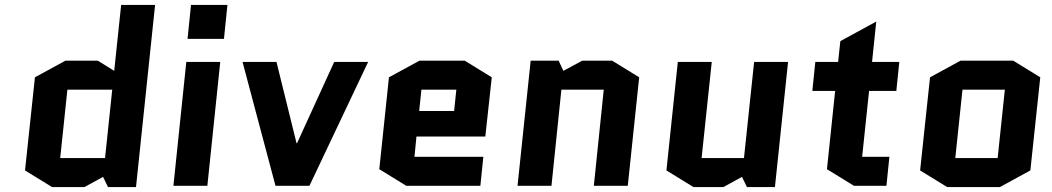

<svg xmlns="http://www.w3.org/2000/svg" viewBox="-20 -750 4248 775"><path d="M244 -505H375L441 -464L469 -730H606L529 5H416L396 -36L321 5H190L81 -62L121 -438ZM404 -112 433 -388H252L223 -112Z M869 -500 817 0H680L732 -500ZM737 -593 751 -730H898L884 -593Z M1096 -500 1177 -172H1179L1329 -500H1466L1229 0H1092L959 -500Z M1931 -117 1919 0H1620L1511 -67L1550 -438L1673 -505H1856L1965 -438L1939 -199H1661L1653 -117ZM1681 -388 1672 -302H1813L1822 -388Z M2560 -438 2514 0H2377L2417 -388H2246L2206 0H2069L2122 -505H2235L2254 -464L2330 -505H2451Z M2670 -62 2716 -500H2853L2812 -112H2983L3024 -500H3161L3108 5H2995L2975 -36L2900 5H2779Z M3259 -383 3271 -500H3363L3372 -584L3517 -663L3500 -500H3610L3598 -383H3488L3460 -117H3570L3558 0H3427L3318 -67L3351 -383Z M4139 -62 4016 5H3803L3694 -62L3734 -438L3857 -505H4070L4179 -438ZM3865 -388 3836 -112H4007L4036 -388Z"/></svg>

Font: Quantico
Style: Bold Italic
Weight: 700
Italic angle: -12°
Designer: Matt Desmond
Foundry: MADtype
Version: Version 2.002